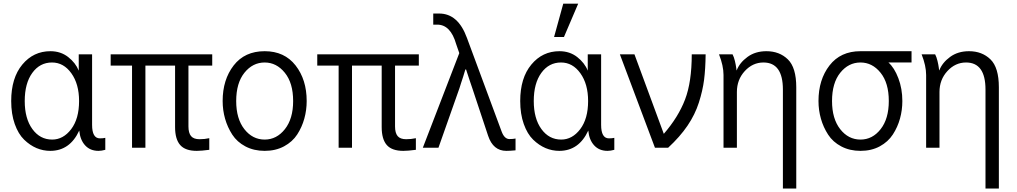

<svg xmlns="http://www.w3.org/2000/svg" viewBox="-20 -831 5721 1080"><path d="M43 -262.7Q43 -392.6 105.5 -467.8Q168 -543 263.7 -543Q321.3 -543 363.3 -510.3Q405.3 -477.5 422.9 -433.6V-525.4H498V-128.9Q498 -52.7 542 -52.7Q560.5 -52.7 572.3 -55.7V11.7Q550.8 17.6 534.2 17.6Q487.3 17.6 459 -13.2Q430.7 -43.9 425.8 -96.7Q373 17.6 262.7 17.6Q222.7 17.6 185.5 2Q148.4 -13.7 115.7 -45.4Q83 -77.1 63 -133.3Q43 -189.5 43 -262.7ZM119.1 -262.7Q119.1 -164.1 162.1 -105Q205.1 -45.9 273.4 -45.9Q335.9 -45.9 380.4 -104.5Q424.8 -163.1 424.8 -262.7Q424.8 -358.4 381.3 -418.9Q337.9 -479.5 272.5 -479.5Q204.1 -479.5 161.6 -420.9Q119.1 -362.3 119.1 -262.7Z M602.5 -461.9V-525.4H1173.8V-461.9H1040V-120.1Q1040 -83 1054.7 -65.4Q1069.3 -47.9 1102.5 -47.9Q1130.9 -47.9 1157.2 -53.7V11.7Q1112.3 17.6 1086.9 17.6Q1022.5 17.6 993.7 -15.1Q964.8 -47.9 964.8 -116.2V-461.9H797.9V0H722.7V-461.9Z M1308.6 -262.7Q1308.6 -163.1 1354.5 -104.5Q1400.4 -45.9 1468.8 -45.9Q1536.1 -45.9 1582.5 -104.5Q1628.9 -163.1 1628.9 -262.7Q1628.9 -364.3 1582 -421.9Q1535.2 -479.5 1468.8 -479.5Q1401.4 -479.5 1355 -421.9Q1308.6 -364.3 1308.6 -262.7ZM1232.4 -262.7Q1232.4 -382.8 1294.4 -462.9Q1356.4 -543 1468.8 -543Q1580.1 -543 1642.6 -462.9Q1705.1 -382.8 1705.1 -262.7Q1705.1 -211.9 1691.9 -164.1Q1678.7 -116.2 1651.9 -74.7Q1625 -33.2 1577.6 -7.8Q1530.3 17.6 1468.8 17.6Q1408.2 17.6 1360.8 -7.3Q1313.5 -32.2 1286.6 -73.7Q1259.8 -115.2 1246.1 -163.1Q1232.4 -210.9 1232.4 -262.7Z M1764.6 -461.9V-525.4H2335.9V-461.9H2202.1V-120.1Q2202.1 -83 2216.8 -65.4Q2231.4 -47.9 2264.6 -47.9Q2293 -47.9 2319.3 -53.7V11.7Q2274.4 17.6 2249 17.6Q2184.6 17.6 2155.8 -15.1Q2127 -47.9 2127 -116.2V-461.9H1960V0H1884.8V-461.9Z M2358.4 0 2563.5 -532.2 2545.9 -583Q2514.6 -692.4 2439.5 -692.4H2417V-754.9H2450.2Q2556.6 -754.9 2606.4 -618.2L2801.8 -90.8Q2817.4 -48.8 2845.7 -48.8Q2866.2 -48.8 2879.9 -51.8V14.6Q2849.6 17.6 2828.1 17.6Q2753.9 17.6 2725.6 -67.4L2636.7 -335Q2633.8 -343.8 2622.1 -377.9Q2610.4 -412.1 2601.6 -440.4H2597.7Q2591.8 -419.9 2585.9 -401.4Q2580.1 -382.8 2573.7 -364.3Q2567.4 -345.7 2564.5 -335L2446.3 0Z M2906.2 -262.7Q2906.2 -392.6 2968.8 -467.8Q3031.2 -543 3127 -543Q3184.6 -543 3226.6 -510.3Q3268.6 -477.5 3286.1 -433.6V-525.4H3361.3V-128.9Q3361.3 -52.7 3405.3 -52.7Q3423.8 -52.7 3435.5 -55.7V11.7Q3414.1 17.6 3397.5 17.6Q3350.6 17.6 3322.3 -13.2Q3293.9 -43.9 3289.1 -96.7Q3236.3 17.6 3126 17.6Q3085.9 17.6 3048.8 2Q3011.7 -13.7 2979 -45.4Q2946.3 -77.1 2926.3 -133.3Q2906.2 -189.5 2906.2 -262.7ZM2982.4 -262.7Q2982.4 -164.1 3025.4 -105Q3068.4 -45.9 3136.7 -45.9Q3199.2 -45.9 3243.7 -104.5Q3288.1 -163.1 3288.1 -262.7Q3288.1 -358.4 3244.6 -418.9Q3201.2 -479.5 3135.7 -479.5Q3067.4 -479.5 3024.9 -420.9Q2982.4 -362.3 2982.4 -262.7ZM3096.7 -623 3148.4 -810.5H3232.4L3152.3 -623Z M3466.8 -525.4H3548.8L3713.9 -78.1Q3795.9 -172.9 3833.5 -271.5Q3871.1 -370.1 3871.1 -525.4H3949.2Q3948.2 -442.4 3940.4 -381.8Q3932.6 -321.3 3911.1 -253.9Q3889.6 -186.5 3847.2 -124Q3804.7 -61.5 3738.3 0H3664.1Z M4024.4 -525.4H4100.6Q4108.4 -510.7 4113.8 -488.3Q4119.1 -465.8 4121.1 -450.2L4123 -435.5H4124Q4140.6 -478.5 4184.6 -510.7Q4228.5 -543 4291 -543Q4364.3 -543 4411.6 -497.1Q4459 -451.2 4459 -339.8V229.5H4383.8V-327.1Q4383.8 -479.5 4274.4 -479.5Q4213.9 -479.5 4169.4 -431.2Q4125 -382.8 4125 -313.5V0H4049.8V-409.2Q4049.8 -460.9 4024.4 -525.4Z M4584 -262.7Q4584 -382.8 4646 -462.9Q4708 -543 4820.3 -543H5107.4V-479.5H4977.5Q5010.7 -450.2 5033.2 -391.1Q5055.7 -332 5055.7 -262.7Q5055.7 -211.9 5042.5 -164.1Q5029.3 -116.2 5002.4 -74.7Q4975.6 -33.2 4928.7 -7.8Q4881.8 17.6 4820.3 17.6Q4759.8 17.6 4712.4 -7.3Q4665 -32.2 4638.2 -73.7Q4611.3 -115.2 4597.7 -163.1Q4584 -210.9 4584 -262.7ZM4660.2 -262.7Q4660.2 -163.1 4706.1 -104.5Q4752 -45.9 4820.3 -45.9Q4887.7 -45.9 4933.6 -104.5Q4979.5 -163.1 4979.5 -262.7Q4979.5 -364.3 4933.1 -421.9Q4886.7 -479.5 4820.3 -479.5Q4752.9 -479.5 4706.5 -421.9Q4660.2 -364.3 4660.2 -262.7Z M5164.1 -525.4H5240.2Q5248 -510.7 5253.4 -488.3Q5258.8 -465.8 5260.7 -450.2L5262.7 -435.5H5263.7Q5280.3 -478.5 5324.2 -510.7Q5368.2 -543 5430.7 -543Q5503.9 -543 5551.3 -497.1Q5598.6 -451.2 5598.6 -339.8V229.5H5523.4V-327.1Q5523.4 -479.5 5414.1 -479.5Q5353.5 -479.5 5309.1 -431.2Q5264.6 -382.8 5264.6 -313.5V0H5189.5V-409.2Q5189.5 -460.9 5164.1 -525.4Z"/></svg>

Font: Gothic A1
Style: Regular
Weight: 400
Designer: HanYang I&C Co.,Ltd.
Foundry: HanYang I&C Co.,Ltd.
Version: Version 2.50